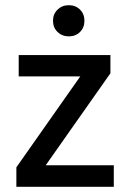

<svg xmlns="http://www.w3.org/2000/svg" viewBox="-20 -719 501 739"><path d="M418 0H43V-75L289 -425H52V-507H405V-437L156 -83H418ZM288 -682Q305 -665 305 -639Q305 -613 288 -596Q271 -579 245 -579Q219 -579 201.5 -596Q184 -613 184 -639Q184 -665 201.5 -682Q219 -699 245 -699Q271 -699 288 -682Z"/></svg>

Font: Hind Madurai Medium
Style: Regular
Weight: 500
Designer: Jyotish Sonowal
Foundry: Indian Type Foundry
Version: Version 1.001;PS 1.0;hotconv 1.0.86;makeotf.lib2.5.63406; tt